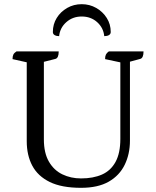

<svg xmlns="http://www.w3.org/2000/svg" viewBox="-20 -887 745 919"><path d="M368 12Q275 12 218 -16Q161 -44 134.5 -94Q108 -144 108 -211V-602L125 -585L40 -604Q40 -618 44 -626Q48 -634 59 -641H261Q261 -625 257 -616Q253 -607 245 -605L174 -587L190 -604V-220Q190 -155 214 -113.5Q238 -72 278.5 -52.5Q319 -33 368 -33Q426 -33 468 -51.5Q510 -70 533 -112Q556 -154 556 -222V-608L563 -587L483 -604Q483 -618 487 -626Q491 -634 501 -641H667Q667 -625 663 -616Q659 -607 651 -605L592 -589L602 -613V-214Q602 -150 577 -98.5Q552 -47 500.5 -17.5Q449 12 368 12ZM371 -867Q333 -867 301.5 -849Q270 -831 251.5 -801Q233 -771 233 -734Q233 -724 241.5 -719Q250 -714 263 -714Q267 -754 297.5 -781Q328 -808 371 -808Q415 -808 445 -781Q475 -754 479 -714Q493 -714 501.5 -719Q510 -724 510 -734Q510 -771 491 -801Q472 -831 440.5 -849Q409 -867 371 -867Z"/></svg>

Font: Petrona
Style: Regular
Weight: 400
Designer: Ringo R. Seeber
Foundry: Ringo R. Seeber
Version: Version 2.001; ttfautohint (v1.8.3)